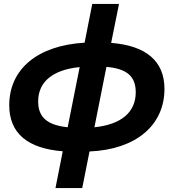

<svg xmlns="http://www.w3.org/2000/svg" viewBox="-20 -762 885 976"><path d="M816 -310C816 -452 722 -530 545 -544L585 -742H449L410 -545C171 -531 27 -411 27 -227C27 -84 121 -7 299 7L262 194H398L435 8C671 -2 816 -125 816 -310ZM460 -115 521 -422C626 -413 670 -373 670 -293C670 -192 597 -129 460 -115ZM174 -246C174 -345 246 -407 385 -421L324 -115C221 -126 174 -165 174 -246Z"/></svg>

Font: AWKNG-Font
Style: Bold Italic
Weight: 700
Italic angle: -11.3°
Designer: Awakening Church
Foundry: Awakening Church
Version: Version 1.700;PS 001.700;hotconv 1.0.88;makeotf.lib2.5.64775